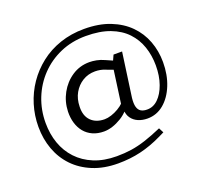

<svg xmlns="http://www.w3.org/2000/svg" viewBox="-138 -841 1207 1140"><g transform="rotate(-20 465.5 -271.0)"><path d="M422 139Q333 139 263.5 110.5Q194 82 146.5 32.5Q99 -17 74.5 -83.5Q50 -150 50 -227Q50 -298 70.5 -365Q91 -432 130 -489Q169 -546 224.5 -589.5Q280 -633 350.5 -657Q421 -681 503 -681Q596 -681 666 -653.5Q736 -626 783 -578.5Q830 -531 853.5 -468.5Q877 -406 877 -336Q877 -256 851 -191.5Q825 -127 780 -89.5Q735 -52 677 -52Q645 -52 619 -63Q593 -74 577 -96Q561 -118 560 -151L555 -168L586 -393L543 -409Q527 -416 510.5 -419Q494 -422 478 -422Q434 -422 399 -400.5Q364 -379 343 -342Q322 -305 321 -256Q319 -198 350.5 -166.5Q382 -135 436 -135Q455 -135 478.5 -142.5Q502 -150 524 -163Q546 -176 562 -192L568 -145Q546 -120 518 -103Q490 -86 462 -77Q434 -68 408 -68Q368 -68 337 -82Q306 -96 285.5 -121Q265 -146 255 -179.5Q245 -213 246 -252Q248 -314 277 -367Q306 -420 355 -452.5Q404 -485 465 -485Q485 -485 509 -480.5Q533 -476 559 -464L609 -442L590 -421L616 -478H670L631 -199Q627 -163 633 -142Q639 -121 654 -112Q669 -103 691 -103Q731 -102 762 -132Q793 -162 811.5 -214Q830 -266 830 -332Q830 -395 811 -450.5Q792 -506 752.5 -548Q713 -590 650 -614Q587 -638 498 -638Q410 -638 336.5 -606Q263 -574 209.5 -518Q156 -462 127 -389Q98 -316 98 -234Q98 -164 119 -104.5Q140 -45 182 0Q224 45 286 70.5Q348 96 429 96Q478 96 521.5 89.5Q565 83 612.5 67.5Q660 52 720 26L736 57L701 74Q633 107 565.5 123Q498 139 422 139Z"/></g></svg>

Font: REM Medium Light
Style: Regular
Weight: 300
Version: Version 1.005;gftools[0.9.28]